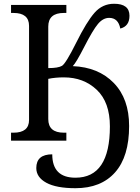

<svg xmlns="http://www.w3.org/2000/svg" viewBox="-20 -740 734 1010"><path d="M612.8 -589.8Q602.1 -646 554.2 -646Q522 -646 495.1 -613.8Q468.3 -581.5 424.3 -495.6Q380.4 -409.7 362.8 -392.1Q497.6 -386.7 578.4 -303.7Q659.2 -220.7 659.2 -77.1Q659.2 83.5 585.4 166.7Q511.7 250 377 250Q275.9 250 223.4 221.2Q170.9 192.4 170.9 144Q170.9 71.8 254.9 71.8Q254.9 194.8 377 194.8Q558.1 194.8 558.1 -75.2Q558.1 -202.1 489 -267.6Q419.9 -333 315.9 -333Q271 -333 233.9 -325.2V-113.8Q233.9 -42 315.9 -42H329.1V0H38.1V-42H50.8Q132.8 -42 132.8 -108.9V-604Q132.8 -671.9 50.8 -671.9H38.1V-713.9H329.1V-671.9H315.9Q233.9 -671.9 233.9 -600.1V-381.8Q286.1 -381.8 306.2 -393.8Q326.2 -405.8 381.1 -515.9Q436 -626 477.5 -673.1Q519 -720.2 580.1 -720.2Q661.1 -720.2 661.1 -657.2Q661.1 -602.1 612.8 -589.8Z"/></svg>

Font: Droid-TTFautohint Serif
Style: Regular
Weight: 400
Foundry: Ascender Corporation
Version: Version 1.00; ttfautohint (v1.00rc1.4-1a1c-dirty) -l 8 -r 50